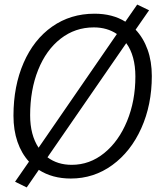

<svg xmlns="http://www.w3.org/2000/svg" viewBox="-20 -770 690 841"><path d="M150 -26 97 51 46 26 107 -62Q74 -98 56.5 -149Q39 -200 39 -263Q39 -393 83.5 -495Q128 -597 208.5 -653.5Q289 -710 394 -710Q473 -710 529 -675L581 -750L633 -725L574 -640Q608 -604 626.5 -552.5Q645 -501 645 -437Q645 -311 599 -208.5Q553 -106 472 -47Q391 12 290 12Q209 12 150 -26ZM149 -123 492 -621Q449 -650 391 -650Q309 -650 245.5 -600.5Q182 -551 147 -463.5Q112 -376 112 -265Q112 -179 149 -123ZM294 -48Q373 -48 436.5 -99.5Q500 -151 536.5 -239.5Q573 -328 573 -435Q573 -480 563 -517Q553 -554 533 -581L188 -81Q232 -48 294 -48Z"/></svg>

Font: Azeret Mono Light
Style: Italic
Weight: 300
Italic angle: -12°
Designer: Martin Vácha
Foundry: Displaay
Version: Version 1.000; Glyphs 3.0.3, build 3074